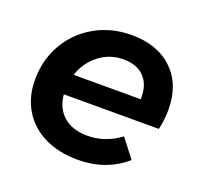

<svg xmlns="http://www.w3.org/2000/svg" viewBox="-101 -652 809 771"><g transform="rotate(20 304.0 -266.5)"><path d="M578 -307Q578 -265 568 -222H162Q167 -164 205 -131Q243 -98 307 -98Q383 -98 447 -146L508 -67Q424 6 303 6Q222 6 161 -24Q100 -54 66.5 -109.5Q33 -165 33 -238Q33 -323 72.5 -391.5Q112 -460 181.5 -499.5Q251 -539 337 -539Q449 -539 513.5 -476.5Q578 -414 578 -307ZM340 -436Q282 -436 236.5 -401Q191 -366 172 -309H459Q461 -369 430 -402.5Q399 -436 340 -436Z"/></g></svg>

Font: Gontserrat Medium
Style: Italic
Weight: 500
Italic angle: -11.3°
Designer: Julieta Ulanovsky
Foundry: Julieta Ulanovsky
Version: Version 6.001